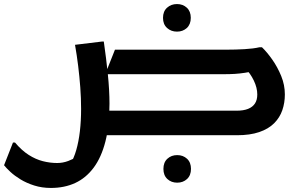

<svg xmlns="http://www.w3.org/2000/svg" viewBox="-58 -667 1481 947"><path d="M445 -121H1108Q1143 -121 1165.5 -130Q1188 -139 1199.5 -156.5Q1211 -174 1211 -201Q1211 -234 1194 -269.5Q1177 -305 1150 -332L1212 -320Q1176 -312 1150 -308Q1124 -304 1099.5 -302.5Q1075 -301 1043 -301H461L509 -422H1060Q1104 -422 1148 -424.5Q1192 -427 1222 -434H1234Q1259 -410 1285 -373Q1311 -336 1329 -292Q1347 -248 1347 -201Q1347 -160 1334.5 -123.5Q1322 -87 1294 -59Q1266 -31 1220.5 -15.5Q1175 0 1111 0H445ZM815 -511Q786 -511 766 -529Q746 -547 746 -579Q746 -611 766 -629Q786 -647 815 -647Q844 -647 863.5 -629Q883 -611 883 -579Q883 -547 863.5 -529Q844 -511 815 -511ZM748 166Q748 134 767.5 116Q787 98 816 98Q845 98 864.5 116Q884 134 884 166Q884 198 864.5 216Q845 234 816 234Q787 234 767.5 216Q748 198 748 166ZM16 36Q49 75 83.5 97Q118 119 153.5 128Q189 137 224 137Q252 137 278.5 127Q305 117 327 103L288 143Q306 115 318 73.5Q330 32 336 -19.5Q342 -71 342 -130Q342 -183 338 -236Q334 -289 327.5 -342Q321 -395 312 -446L444 -462H454Q466 -379 474 -300Q482 -221 482 -156Q482 -48 462 30.5Q442 109 404 160Q366 211 313 235.5Q260 260 193 260Q149 260 111 248Q73 236 43.5 218Q14 200 -6.5 181Q-27 162 -38 148L6 36Z"/></svg>

Font: Kufam SemiBold
Style: Italic
Weight: 600
Italic angle: -11°
Designer: Artur Schmal
Foundry: Original Type
Version: Version 1.301; ttfautohint (v1.8.3)